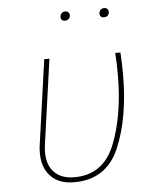

<svg xmlns="http://www.w3.org/2000/svg" viewBox="-52 -757 660 811"><g transform="rotate(-5 278.0 -351.0)"><path d="M475 -425Q475 -244 421.5 -117Q368 10 230 10Q166 10 131 -26.5Q96 -63 96 -125Q96 -146 98 -157L149 -519H171L120 -156Q118 -136 118 -126Q118 -72 148 -41.5Q178 -11 233 -11Q356 -11 404.5 -133.5Q453 -256 453 -425Q453 -479 450 -519H472Q475 -477 475 -425ZM233 -690Q233 -699 239 -705.5Q245 -712 254 -712Q263 -712 268 -707Q273 -702 273 -694Q273 -686 266.5 -679.5Q260 -673 251 -673Q243 -673 238 -677.5Q233 -682 233 -690ZM398 -690Q398 -699 404 -705.5Q410 -712 420 -712Q428 -712 433 -707Q438 -702 438 -694Q438 -685 432 -679Q426 -673 416 -673Q408 -673 403 -677.5Q398 -682 398 -690Z"/></g></svg>

Font: Fira Sans Thin
Style: Italic
Weight: 250
Italic angle: -8°
Designer: Carrois Corporate & Edenspiekermann AG
Foundry: Carrois Corporate GbR & Edenspiekermann AG
Version: Version 4.203